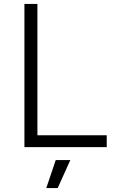

<svg xmlns="http://www.w3.org/2000/svg" viewBox="-20 -747 573 975"><path d="M104 -727H170V-60H522V0H104ZM263 66H337L273 208H215Z"/></svg>

Font: 寒蝉端黑体 Light
Style: Regular
Weight: 300
Designer: ChillDuanSans {Warren2060}; 
Source Han Sans {Ryoko NISHIZUKA 西塚涼子 (kana, bopomofo & ideographs); Paul D. Hunt (Latin, G
Foundry: ChillType&Adobe
Version: Version 1.300;Glyphs 3.3 (3306)